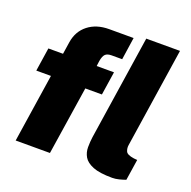

<svg xmlns="http://www.w3.org/2000/svg" viewBox="-132 -874 1012 1016"><g transform="rotate(20 374.0 -366.0)"><path d="M57 0 115.5 -385H33L53 -517H135.5L146 -586Q156 -650 202.8 -686.5Q249.5 -723 320.5 -723H458L439.5 -597H380.5Q356 -597 345 -586.2Q334 -575.5 329 -547L325 -517H422.5L402.5 -385H309L250 0ZM604 11Q533 11 495.2 -4.2Q457.5 -19.5 443.2 -44Q429 -68.5 429 -98Q429 -127.5 433 -156L522 -743H712L627 -182Q624 -163.5 631 -147Q638 -130.5 676.5 -125L696.5 -123L678.5 -5Q660.5 1.5 641.2 6.2Q622 11 604 11Z"/></g></svg>

Font: Public Sans Black
Style: Italic
Weight: 900
Italic angle: -8°
Designer: The Public Sans project authors (U.S. Web Design System). Libre Franklin designed by Pablo Impallari and Rodrigo Fuenzal
Version: Version 1.007; ttfautohint (v1.8.1) -l 8 -r 50 -G 200 -x 14 